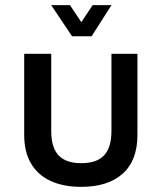

<svg xmlns="http://www.w3.org/2000/svg" viewBox="-20 -711 628 746"><path d="M296 15Q227 15 177.5 -7.5Q128 -30 101 -75Q74 -120 74 -187V-502H179V-202Q179 -138 207.5 -107.5Q236 -77 296 -77Q356 -77 384.5 -107.5Q413 -138 413 -202V-502H514V-187Q514 -87 456.5 -36Q399 15 296 15ZM260 -570 179 -691H252L296 -625L340 -691H413L336 -570Z"/></svg>

Font: Maven Pro Medium
Style: Regular
Weight: 500
Designer: Joe Prince
Foundry: Joe Prince
Version: Version 2.103